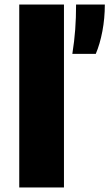

<svg xmlns="http://www.w3.org/2000/svg" viewBox="-20 -828 483 848"><path d="M65 0V-808H262.5V0ZM299.5 -590Q308.5 -647 312.2 -698Q316 -749 316 -808H443Q443 -747 432.2 -690.2Q421.5 -633.5 403 -590Z"/></svg>

Font: Encode Sans Expanded ExtraBold
Style: Regular
Weight: 800
Width: 7
Designer: Multiple Designers
Foundry: Impallari Type
Version: Version 3.000; ttfautohint (v1.8.3) -l 8 -r 50 -G 200 -x 14 